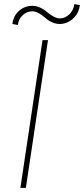

<svg xmlns="http://www.w3.org/2000/svg" viewBox="-20 -904 404 924"><path d="M104.5 0H78.1L184.6 -710.9H210.9ZM266.6 -788.6Q231 -789.1 196.3 -819.3Q162.1 -849.6 135.7 -849.6Q109.4 -849.6 89.4 -831.1Q69.3 -812.5 65.9 -783.7L39.6 -788.6Q44.9 -829.1 72.3 -852.5Q99.6 -876 135.3 -876Q170.9 -876 207 -845.7Q243.2 -815.4 268.1 -815.4Q293 -815.4 313.5 -835Q334 -854.5 337.9 -884.3L364.3 -879.4Q358.4 -837.4 330.1 -813Q301.8 -788.6 266.6 -788.6Z"/></svg>

Font: Roboto-ThinItalic
Style: Italic
Weight: 250
Italic angle: -12°
Designer: Google
Version: Version 1.100141; 2013; ttfautohint (v0.94.14-c901) -l 8 -r 